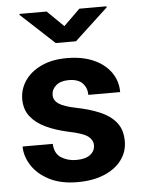

<svg xmlns="http://www.w3.org/2000/svg" viewBox="-54 -793 622 845"><g transform="rotate(-5 257.0 -370.0)"><path d="M340.3 -146Q340.3 -168.9 319.1 -185.3Q297.9 -201.7 231 -215.3Q177.2 -227.1 134.8 -247.1Q92.3 -267.1 67.9 -298.3Q43.5 -329.6 43.5 -375Q43.5 -418.9 68.6 -456.1Q93.8 -493.2 141.1 -515.6Q188.5 -538.1 254.4 -538.1Q322.8 -538.1 372.3 -516.1Q421.9 -494.1 448.7 -455.8Q475.6 -417.5 475.6 -368.7H335Q335 -399.4 315.4 -420.2Q295.9 -440.9 253.9 -440.9Q218.3 -440.9 198.2 -423.6Q178.2 -406.2 178.2 -381.8Q178.2 -357.9 200.2 -342.8Q222.2 -327.6 277.3 -316.4Q334.5 -305.2 379.6 -286.1Q424.8 -267.1 450.9 -235.1Q477.1 -203.1 477.1 -151.4Q477.1 -105 449.7 -68.4Q422.4 -31.7 372.6 -11Q322.8 9.8 254.9 9.8Q180.7 9.8 129.9 -16.6Q79.1 -43 53 -83.7Q26.9 -124.5 26.9 -167.5H160.2Q162.1 -124.5 190.7 -106.2Q219.2 -87.9 257.8 -87.9Q298.3 -87.9 319.3 -104.2Q340.3 -120.6 340.3 -146ZM184.1 -750 256.3 -679.2 328.6 -750H448.7V-745.1L301.3 -608.4H211.9L64 -745.6V-750Z"/></g></svg>

Font: Vazirmatn RD UI
Style: Bold
Weight: 700
Designer: Saber Rastikerdar
Foundry: Saber Rastikerdar
Version: Version 33.003